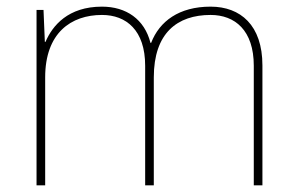

<svg xmlns="http://www.w3.org/2000/svg" viewBox="-20 -558 892 578"><path d="M614 -538C519 -538 460 -494 435 -429H433C415 -500 360 -538 287 -538C185 -538 138 -481 117 -432H115L111 -528H90V0H116V-325C116 -459 194 -513 287 -513C360 -513 417 -467 417 -360V0H443V-325C443 -459 514 -513 614 -513C687 -513 744 -467 744 -360V0H770V-361C770 -482 704 -538 614 -538Z"/></svg>

Font: Noto Sans Lao UI Thin
Style: Regular
Weight: 100
Designer: Monotype Design Team
Foundry: Monotype Imaging Inc.
Version: Version 2.000